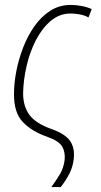

<svg xmlns="http://www.w3.org/2000/svg" viewBox="-20 -559 409 781"><path d="M189 202Q209 174 224 149Q239 124 243 91Q246 59 232.5 36.5Q219 14 171 -3Q108 -25 72 -63.5Q36 -102 37 -178Q37 -221 46.5 -270Q56 -319 74.5 -366.5Q93 -414 120.5 -453Q148 -492 185 -515.5Q222 -539 268 -539Q290 -539 313 -534.5Q336 -530 353 -522L340 -488Q324 -497 304.5 -500.5Q285 -504 267 -504Q222 -504 186.5 -474Q151 -444 126 -395.5Q101 -347 88 -290Q75 -233 74 -180Q74 -127 99.5 -92Q125 -57 190 -34Q244 -15 264.5 13.5Q285 42 280 88Q276 121 262 148Q248 175 227 202Z"/></svg>

Font: Noto Sans Condensed ExtraLight
Style: Italic
Weight: 200
Width: 3
Italic angle: -12°
Designer: Monotype Design Team
Foundry: Monotype Imaging Inc.
Version: Version 2.013; ttfautohint (v1.8.4.7-5d5b)